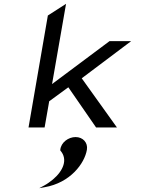

<svg xmlns="http://www.w3.org/2000/svg" viewBox="-20 -666 760 1003"><path d="M375 50C337 50 299 78 295 116V118V120C336 166 311 226 256 272C242 283 228 294 211 303L185 317L213 312C347 289 422 188 434 116C440 79 413 50 375 50ZM407 -257 665 -451H552L252 -227L325 -646L230 -585L129 0H213L237 -137L337 -210L482 0H591Z"/></svg>

Font: Charger Monospace
Style: Regular
Weight: 400
Designer: Jasper
Foundry: Cannot Into Space Fonts
Version: Version 0.980